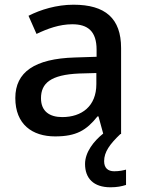

<svg xmlns="http://www.w3.org/2000/svg" viewBox="-20 -569 614 815"><path d="M422 115C422 76 446 43 491 0H494V-365C494 -491 427 -549 292 -549C220 -549 152 -528 101 -502L135 -425C181 -447 232 -466 287 -466C352 -466 390 -437 390 -358V-328L298 -325C127 -320 45 -263 45 -153C45 -41 117 10 214 10C304 10 347 -16 394 -75H398L418 -2C378 30 341 77 341 127C341 188 377 226 449 226C477 226 496 222 515 216V151C504 154 487 158 465 158C438 158 422 144 422 115ZM317 -257 389 -259V-212C389 -118 327 -72 244 -72C191 -72 154 -96 154 -152C154 -215 194 -252 317 -257Z"/></svg>

Font: Noto Sans Gujarati UI Medium
Style: Regular
Weight: 500
Designer: Jelle Bosma - Monotype Design Team, Universal Thirst
Foundry: Monotype Imaging Inc.
Version: Version 2.106